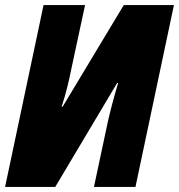

<svg xmlns="http://www.w3.org/2000/svg" viewBox="-41 -734 703 754"><path d="M-21 0H176L419 -408H423C407 -356 390 -290 383 -258L328 0H491L642 -714H445L205 -315H201C218 -366 231 -422 238 -458L293 -714H130Z"/></svg>

Font: Noto Sans ExtraCondensed Black
Style: Italic
Weight: 900
Width: 2
Italic angle: -12°
Designer: Monotype Design Team
Foundry: Monotype Imaging Inc.
Version: Version 2.013